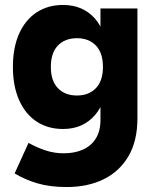

<svg xmlns="http://www.w3.org/2000/svg" viewBox="-20 -564 627 774"><path d="M249 190Q181 190 130.5 175Q80 160 39 135L95 12Q129 31 164 42.5Q199 54 237 54Q281 54 314.5 39Q348 24 366.5 -6Q385 -36 385 -80V-177L404 -294L385 -393V-530H534V-87Q534 4 498 65.5Q462 127 398 158.5Q334 190 249 190ZM234 -44Q173 -44 127.5 -74Q82 -104 57 -160.5Q32 -217 32 -294Q32 -372 57 -428Q82 -484 127.5 -514Q173 -544 234 -544Q314 -544 362.5 -489.5Q411 -435 411 -334V-255Q411 -155 362.5 -99.5Q314 -44 234 -44ZM290 -179Q338 -179 366.5 -208.5Q395 -238 395 -294Q395 -351 366.5 -380.5Q338 -410 290 -410Q242 -410 213.5 -380.5Q185 -351 185 -294Q185 -238 213.5 -208.5Q242 -179 290 -179Z"/></svg>

Font: Radio Canada Big
Style: Regular
Weight: 400
Designer: Étienne Aubert Bonn
Foundry: Coppers and Brasses
Version: Version 1.001